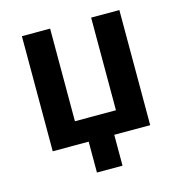

<svg xmlns="http://www.w3.org/2000/svg" viewBox="-100 -612 790 841"><g transform="rotate(-15 295.0 -191.0)"><path d="M237 0H74V-522H202V-102H388V-522H516V0H353V140H237Z"/></g></svg>

Font: IBM Plex Sans SmBld
Style: Regular
Weight: 600
Designer: Mike Abbink, Paul van der Laan, Pieter van Rosmalen
Foundry: Bold Monday
Version: Version 3.005